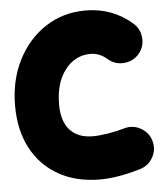

<svg xmlns="http://www.w3.org/2000/svg" viewBox="-49 -615 621 734"><g transform="rotate(-5 261.5 -248.0)"><path d="M493.2 -388.2Q470.7 -362.3 435.8 -359.6Q400.9 -356.9 375 -379.4Q345.2 -405.3 310.5 -405.3Q251.5 -405.3 212.9 -355.5Q174.3 -305.7 174.3 -222.2Q174.3 -158.7 204.8 -124.8Q235.4 -90.8 292.5 -90.8Q316.9 -90.8 351.6 -96.4Q386.2 -102.1 414.6 -110.4Q447.8 -120.1 478.3 -103Q508.8 -85.9 518.1 -52.7Q527.3 -19.5 510.5 10.5Q493.7 40.5 460.4 50.3Q372.6 76.2 306.6 76.2Q215.3 76.2 147.7 38.3Q80.1 0.5 43.2 -68.8Q6.3 -138.2 6.3 -232.4Q6.3 -330.1 45.4 -407Q84.5 -483.9 152.1 -528.1Q219.7 -572.3 305.7 -572.3Q408.7 -572.3 484.4 -506.3Q510.3 -483.9 512.9 -449Q515.6 -414.1 493.2 -388.2Z"/></g></svg>

Font: Mikhak-DS1-FD Black
Style: Regular
Weight: 900
Designer: Amin Abedi
Version: Version 3.2